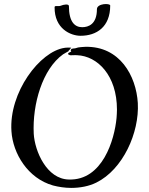

<svg xmlns="http://www.w3.org/2000/svg" viewBox="-20 -924 730 939"><path d="M654 -420C646 -553 566 -699 397 -695C383 -694 377 -694 371 -693C356 -692 355 -688 342 -687C338 -687 337 -687 331 -685C330 -685 325 -681 326 -678C326 -674 329 -674 328 -672C324 -670 315 -665 315 -665C313 -663 313 -661 313 -659C313 -659 313 -658 322 -654C324 -653 347 -655 357 -654C457 -650 552 -555 552 -388C552 -375 551 -361 550 -347C540 -241 482 -41 317 -46C208 -48 150 -185 145 -270C138 -416 188 -586 288 -658C297 -664 306 -668 314 -673C319 -676 314 -674 316 -677C317 -678 323 -681 322 -684C321 -685 323 -686 324 -686C327 -688 329 -688 328 -690C327 -691 321 -692 306 -691C301 -690 306 -692 296 -690C175 -673 23 -472 36 -282C43 -173 116 -52 239 -17C266 -10 297 -5 328 -5C371 -5 415 -13 451 -31C581 -95 662 -275 654 -420ZM247 -889C246 -783 326 -749 374 -749C452 -749 519 -792 519 -897C519 -909 454 -908 454 -879C454 -805 412 -791 382 -791C347 -791 317 -815 317 -895C316 -906 291 -902 277 -896C265 -891 247 -899 247 -889Z"/></svg>

Font: Oregano
Style: Regular
Weight: 400
Designer: Astigmatic (AOETI)
Foundry: Astigmatic (AOETI)
Version: Version 1.000